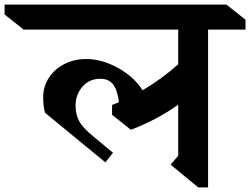

<svg xmlns="http://www.w3.org/2000/svg" viewBox="-93 -806 1089 836"><path d="M813 -677V10H770L650 -89L683 -128V-350Q588 -283 477 -241L395 -306V-349L425 -361Q418 -415 399 -439Q380 -463 344 -463Q295 -463 265.5 -428Q236 -393 236 -347Q236 -308 251.5 -279Q267 -250 312 -213L399 -141L366 -99L103 -315Q95 -344 95 -383Q95 -428 119 -466Q143 -504 186 -526.5Q229 -549 283 -549Q350 -549 419.5 -511Q489 -473 528 -413Q611 -462 683 -526V-677H10L-73 -743V-786H893L976 -720V-677Z"/></svg>

Font: Inknut Antiqua Medium
Style: Regular
Weight: 500
Designer: Claus Eggers Sørensen
Foundry: Claus Eggers Sørensen
Version: Version 1.003; ttfautohint (v1.8.2) -l 8 -r 50 -G 200 -x 14 